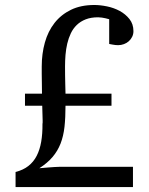

<svg xmlns="http://www.w3.org/2000/svg" viewBox="-20 -757 603 777"><path d="M520 -630.9Q520 -618.7 514.9 -608.2Q509.8 -597.7 501.2 -590.1Q492.7 -582.5 481.4 -578.4Q470.2 -574.2 458 -574.2Q446.8 -574.2 434.6 -576.7Q428.2 -577.6 421.9 -579.1V-679.2Q414.6 -681.2 406.7 -683.1Q399.9 -684.6 392.1 -685.8Q384.3 -687 377 -687Q348.1 -687 326.9 -678.7Q305.7 -670.4 290.8 -656Q275.9 -641.6 266.6 -622.1Q257.3 -602.5 252.2 -580.6Q247.1 -558.6 245.1 -535.2Q243.2 -511.7 243.2 -488.8Q243.2 -472.2 243.4 -452.9Q243.7 -433.6 244.1 -417L245.1 -377.9H431.2V-329.1H245.1Q245.1 -281.2 241 -243.7Q236.8 -206.1 225.1 -176Q213.4 -146 192.6 -121.6Q171.9 -97.2 139.2 -76.2Q157.2 -77.6 173.3 -79.1L200.7 -81.1Q214.4 -82 222.2 -82H518.1V0H43V-61Q73.7 -68.8 94.7 -85.2Q115.7 -101.6 128.4 -126.2Q141.1 -150.9 146.7 -183.3Q152.3 -215.8 151.9 -255.9Q152.8 -257.3 152.6 -268.8Q152.3 -280.3 151.9 -293.9L150.9 -329.1H81.1V-377.9H149.9Q149.4 -400.9 149.4 -421.9Q148.9 -439.9 148.9 -458V-487.8Q148.9 -539.6 161.6 -585Q174.3 -630.4 200.7 -664.1Q227.1 -697.8 267.1 -717.3Q307.1 -736.8 361.8 -736.8Q385.3 -736.8 412.8 -731.2Q440.4 -725.6 464.1 -712.9Q487.8 -700.2 503.9 -679.9Q520 -659.7 520 -630.9Z"/></svg>

Font: Charis SIL
Style: Regular
Weight: 400
Foundry: SIL International
Version: Version 4.112